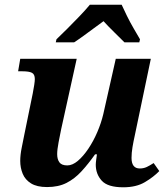

<svg xmlns="http://www.w3.org/2000/svg" viewBox="-20 -786 713 816"><path d="M504 10Q438 10 412.5 -18Q387 -46 387 -86Q387 -94 389 -108.5Q391 -123 392 -130H384Q355 -89 326 -57.5Q297 -26 262.5 -8.5Q228 9 180 9Q137 9 112 -6.5Q87 -22 76.5 -47.5Q66 -73 66 -102Q66 -127 72 -157Q78 -187 83 -212L119 -388Q123 -408 125.5 -425Q128 -442 128 -450Q128 -470 116 -476.5Q104 -483 75 -483H57L66 -536H306L240 -237Q235 -213 229 -181.5Q223 -150 223 -131Q223 -109 232.5 -96Q242 -83 266 -83Q288 -83 311 -102.5Q334 -122 355.5 -154Q377 -186 393.5 -224.5Q410 -263 419 -301L472 -536H621L553 -211Q547 -184 543 -160Q539 -136 539 -115Q539 -70 574 -70Q590 -70 603 -76Q616 -82 633 -93L657 -59Q633 -34 596 -12Q559 10 504 10ZM220 -619Q240 -638 265.5 -663.5Q291 -689 317 -716Q343 -743 362 -766H497Q506 -746 519.5 -718.5Q533 -691 548.5 -664.5Q564 -638 575 -619L572 -606H509Q492 -623 465 -649.5Q438 -676 420 -696Q402 -683 379 -666Q356 -649 334 -633Q312 -617 295 -606H217Z"/></svg>

Font: Noto Serif
Style: Bold Italic
Weight: 700
Italic angle: -12°
Designer: Monotype Design Team
Foundry: Monotype Imaging Inc.
Version: Version 2.013